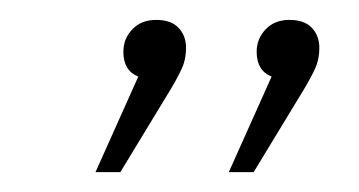

<svg xmlns="http://www.w3.org/2000/svg" viewBox="-20 -592 361 193"><path d="M253 -515Q238 -521 238 -540Q238 -553 247 -562.5Q256 -572 271 -572Q286 -572 293.5 -564Q301 -556 301 -544Q301 -535 298.5 -527.5Q296 -520 286 -503L235 -419H210ZM119 -515Q104 -521 104 -540Q104 -553 113 -562.5Q122 -572 137 -572Q152 -572 159.5 -564Q167 -556 167 -544Q167 -535 164.5 -527.5Q162 -520 152 -503L101 -419H76Z"/></svg>

Font: FiraGO UltraLight
Style: Italic
Weight: 200
Italic angle: -8°
Designer: bBox Type GmbH
Foundry: bBox Type GmbH
Version: Version 1.001